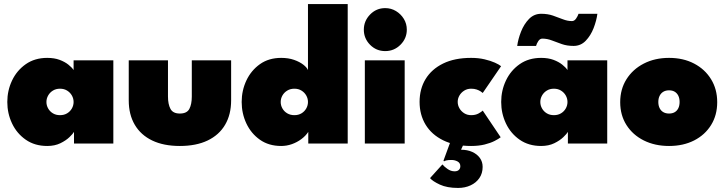

<svg xmlns="http://www.w3.org/2000/svg" viewBox="-20 -708 3590 947"><path d="M345 0V-57.5Q340 -48.5 322.8 -31.8Q305.5 -15 277.8 -1.5Q250 12 213 12Q151.5 12 107.2 -18.8Q63 -49.5 39.5 -99Q16 -148.5 16 -205Q16 -261.5 39.5 -311Q63 -360.5 107.2 -391.5Q151.5 -422.5 213 -422.5Q248 -422.5 274 -412.8Q300 -403 317.2 -389.2Q334.5 -375.5 343 -362.5V-410.5H539V0ZM209 -205Q209 -188 217.5 -173Q226 -158 241 -149Q256 -140 276 -140Q296 -140 311 -149Q326 -158 334.5 -173Q343 -188 343 -205Q343 -222 334.5 -237Q326 -252 311 -261.2Q296 -270.5 276 -270.5Q256 -270.5 241 -261.2Q226 -252 217.5 -237Q209 -222 209 -205Z M808.5 -232Q808.5 -194 820.8 -171Q833 -148 867 -148Q902 -148 914 -171Q926 -194 926 -232V-410.5H1120V-213Q1120 -143 1090.2 -92.5Q1060.5 -42 1004 -15Q947.5 12 867 12Q787 12 730.8 -15Q674.5 -42 644.8 -92.5Q615 -143 615 -213V-410.5H808.5Z M1367 12Q1305.5 12 1262 -18.8Q1218.5 -49.5 1195.2 -99Q1172 -148.5 1172 -205Q1172 -261.5 1195.2 -311Q1218.5 -360.5 1262 -391.5Q1305.5 -422.5 1367 -422.5Q1402.5 -422.5 1430.2 -412.8Q1458 -403 1475.8 -389.2Q1493.5 -375.5 1499 -362.5V-688H1695V0H1500.5V-57.5Q1487.5 -37.5 1466.2 -21.8Q1445 -6 1419.5 3Q1394 12 1367 12ZM1432 -140Q1452 -140 1467 -149Q1482 -158 1490.5 -173Q1499 -188 1499 -205Q1499 -222 1490.5 -237Q1482 -252 1467 -261.2Q1452 -270.5 1432 -270.5Q1412 -270.5 1396.8 -261.2Q1381.5 -252 1373 -237Q1364.5 -222 1364.5 -205Q1364.5 -188 1373 -173Q1381.5 -158 1396.8 -149Q1412 -140 1432 -140Z M1779.5 0V-410.5H1976V0ZM1880 -456Q1836 -456 1805.2 -487.2Q1774.5 -518.5 1774.5 -561.5Q1774.5 -604.5 1805.2 -636.2Q1836 -668 1880 -668Q1909 -668 1933 -653.5Q1957 -639 1971.8 -615Q1986.5 -591 1986.5 -561.5Q1986.5 -518.5 1955.2 -487.2Q1924 -456 1880 -456Z M2304 -140Q2325 -140 2339.8 -148Q2354.5 -156 2361 -162.5L2449.5 -31Q2439.5 -23 2419.5 -12.8Q2399.5 -2.5 2370.2 4.8Q2341 12 2303.5 12Q2222.5 12 2165.8 -16Q2109 -44 2079.2 -93Q2049.5 -142 2049.5 -205.5Q2049.5 -269.5 2079.2 -318.2Q2109 -367 2165.8 -394.8Q2222.5 -422.5 2303.5 -422.5Q2340 -422.5 2369.8 -415.5Q2399.5 -408.5 2420.8 -399Q2442 -389.5 2451.5 -381.5L2361 -249.5Q2358 -252.5 2350.2 -257.5Q2342.5 -262.5 2331 -266.5Q2319.5 -270.5 2304 -270.5Q2284.5 -270.5 2269.5 -261Q2254.5 -251.5 2246 -236.8Q2237.5 -222 2237.5 -205.5Q2237.5 -189 2246 -174Q2254.5 -159 2269.5 -149.5Q2284.5 -140 2304 -140ZM2239.5 219Q2185 219 2149.5 202.5Q2114 186 2101 170.5L2162 103Q2171 114 2187.5 125.5Q2204 137 2222.5 137Q2236 137 2243.2 130Q2250.5 123 2250.5 112Q2250.5 96 2237 88.5Q2223.5 81 2206.5 81Q2191 81 2181.8 83.2Q2172.5 85.5 2170 88L2167.5 84L2206 -21L2268.5 -1.5L2254 30.5Q2285 30.5 2309 41.2Q2333 52 2346.8 71Q2360.5 90 2360.5 115Q2360.5 147 2344.5 170.2Q2328.5 193.5 2301 206.2Q2273.5 219 2239.5 219Z M2781 0V-57.5Q2776 -48.5 2758.8 -31.8Q2741.5 -15 2713.8 -1.5Q2686 12 2649 12Q2587.5 12 2543.2 -18.8Q2499 -49.5 2475.5 -99Q2452 -148.5 2452 -205Q2452 -261.5 2475.5 -311Q2499 -360.5 2543.2 -391.5Q2587.5 -422.5 2649 -422.5Q2684 -422.5 2710 -412.8Q2736 -403 2753.2 -389.2Q2770.5 -375.5 2779 -362.5V-410.5H2975V0ZM2645 -205Q2645 -188 2653.5 -173Q2662 -158 2677 -149Q2692 -140 2712 -140Q2732 -140 2747 -149Q2762 -158 2770.5 -173Q2779 -188 2779 -205Q2779 -222 2770.5 -237Q2762 -252 2747 -261.2Q2732 -270.5 2712 -270.5Q2692 -270.5 2677 -261.2Q2662 -252 2653.5 -237Q2645 -222 2645 -205ZM2531 -481.5Q2535.5 -515.5 2550 -552.2Q2564.5 -589 2589.2 -614.5Q2614 -640 2649.5 -640Q2681.5 -640 2707.5 -631Q2733.5 -622 2756.2 -613Q2779 -604 2801 -604Q2813 -604 2821.5 -616.5Q2830 -629 2833.5 -640H2926.5Q2922 -606 2907.8 -569.2Q2893.5 -532.5 2869 -507Q2844.5 -481.5 2809 -481.5Q2777 -481.5 2751.2 -490.5Q2725.5 -499.5 2702.2 -508.5Q2679 -517.5 2655 -517.5Q2643 -517.5 2635 -505.2Q2627 -493 2624 -481.5Z M3280 12Q3210 12 3155.5 -15.2Q3101 -42.5 3070 -91.2Q3039 -140 3039 -204Q3039 -268 3070 -317.2Q3101 -366.5 3155.5 -394.5Q3210 -422.5 3280 -422.5Q3350 -422.5 3403.5 -394.5Q3457 -366.5 3487.2 -317.2Q3517.5 -268 3517.5 -204Q3517.5 -140 3487.2 -91.2Q3457 -42.5 3403.5 -15.2Q3350 12 3280 12ZM3280 -148Q3296.5 -148 3308 -154.8Q3319.5 -161.5 3325.8 -174.5Q3332 -187.5 3332 -205Q3332 -222.5 3325.8 -235.5Q3319.5 -248.5 3308 -255.5Q3296.5 -262.5 3280 -262.5Q3263.5 -262.5 3251.8 -255.5Q3240 -248.5 3233.5 -235.5Q3227 -222.5 3227 -205Q3227 -187.5 3233.5 -174.5Q3240 -161.5 3251.8 -154.8Q3263.5 -148 3280 -148Z"/></svg>

Font: League Spartan Thin Black
Style: Regular
Weight: 900
Version: Version 2.002